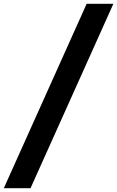

<svg xmlns="http://www.w3.org/2000/svg" viewBox="-57 -843 614 1006"><path d="M103 143H-37L397 -823H537Z"/></svg>

Font: Iosevka Heavy Oblique
Style: Regular
Weight: 900
Italic angle: -9°
Monospace: yes
Designer: Belleve Invis
Foundry: Belleve Invis
Version: Version 32.5.0; ttfautohint (v1.8.4)